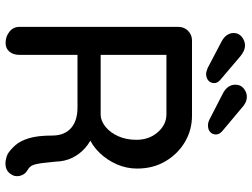

<svg xmlns="http://www.w3.org/2000/svg" viewBox="-133 -813 947 721"><g transform="rotate(90 340.5 -452.5)"><path d="M141 0Q117 0 99 -14.5Q81 -29 81 -51V-649Q81 -671 96 -685.5Q111 -700 132 -700H414Q468 -700 513 -673.5Q558 -647 585.5 -600.5Q613 -554 613 -494Q613 -454 597 -417.5Q581 -381 554 -353Q527 -325 493 -311L482 -330Q513 -319 536 -298.5Q559 -278 572.5 -250.5Q586 -223 587 -188Q590 -157 592.5 -136.5Q595 -116 600 -103Q605 -90 618 -83Q636 -73 640.5 -53Q645 -33 632 -17Q623 -5 609.5 -1.5Q596 2 582 -0.5Q568 -3 558 -8Q542 -18 525.5 -36.5Q509 -55 499 -88Q489 -121 489 -175Q489 -200 481 -218Q473 -236 459 -247.5Q445 -259 426 -264.5Q407 -270 384 -270H172L186 -290V-51Q186 -29 174 -14.5Q162 0 141 0ZM173 -357H412Q435 -358 456.5 -375.5Q478 -393 491.5 -423Q505 -453 505 -491Q505 -539 476.5 -571.5Q448 -604 409 -604H175L186 -630V-336ZM257 -753Q252 -753 246.5 -755Q241 -757 235 -759L136 -811Q104 -828 104 -857Q104 -876 119 -887.5Q134 -899 150 -899Q162 -899 173 -893.5Q184 -888 192 -881L279 -807Q286 -801 289 -795.5Q292 -790 292 -783Q292 -770 282.5 -761.5Q273 -753 257 -753ZM451 -760Q445 -760 439.5 -761.5Q434 -763 428 -766L329 -817Q298 -834 298 -863Q298 -883 312.5 -894.5Q327 -906 343 -906Q355 -906 366 -900.5Q377 -895 385 -887L472 -814Q479 -808 482 -802Q485 -796 485 -790Q485 -777 476 -768.5Q467 -760 451 -760Z"/></g></svg>

Font: Quicksand Light SemiBold
Style: Regular
Weight: 600
Version: Version 3.006